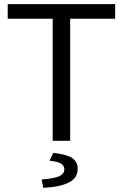

<svg xmlns="http://www.w3.org/2000/svg" viewBox="-20 -676 590 922"><path d="M317 0V-586H533V-656H17V-586H233V0ZM218 96Q253 99 271 108.5Q289 118 289 138Q289 158 266 169.5Q243 181 180 186L188 226Q268 222 310.5 200.5Q353 179 353 135Q353 101 327.5 83.5Q302 66 236 58Z"/></svg>

Font: Codetta
Style: Regular
Weight: 400
Italic angle: -11°
Designer: Ulrich Proeller
Foundry: PROSA GmbH
Version: Version 2.00;September 29, 2018;FontCreator 11.5.0.2427 64-b